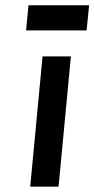

<svg xmlns="http://www.w3.org/2000/svg" viewBox="-20 -698 353 718"><path d="M93 0 139.1 -487H245.1L199 0ZM86.5 -678.3H313.2L303.9 -584.2H77.5Z"/></svg>

Font: Karla
Style: Italic
Weight: 400
Italic angle: -8°
Designer: Jonathan Pinhorn
Version: Version 2.004;gftools[0.9.33]